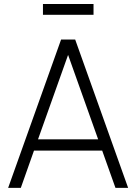

<svg xmlns="http://www.w3.org/2000/svg" viewBox="-20 -912 662 932"><path d="M188.5 -892.5H434V-840H188.5ZM602 0H540.5L476 -181H145L81 0H19.5L276.5 -720H345ZM456.5 -235.5 310.5 -645.5 164.5 -235.5Z"/></svg>

Font: Vela Sans Light
Style: Regular
Weight: 300
Designer: Principal design: Mikhail Sharanda - project Manrope.
Design modification: Ravid Balaliev
Foundry: Mikhail Sharanda
Version: Version 1.001